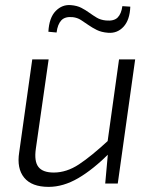

<svg xmlns="http://www.w3.org/2000/svg" viewBox="-20 -717 603 750"><path d="M170 -485 120 -136Q113 -87 130 -65Q147 -43 190 -43Q240 -43 288.5 -75Q337 -107 405 -170L411 -122Q344 -55 285.5 -21Q227 13 170 13Q104 13 74.5 -23Q45 -59 55 -122L106 -485ZM508 -485 440 0H391L403 -133L398 -148L445 -485ZM257 -697Q281 -695 297.5 -686.5Q314 -678 328.5 -667.5Q343 -657 358 -648Q373 -639 394 -637Q425 -634 439.5 -648.5Q454 -663 458 -693L489 -691Q487 -639 462.5 -612.5Q438 -586 402 -589Q376 -591 358 -600Q340 -609 325 -619.5Q310 -630 296 -639Q282 -648 264 -650Q234 -653 219.5 -637.5Q205 -622 201 -590L169 -593Q172 -648 197.5 -674Q223 -700 257 -697Z"/></svg>

Font: Exo 2 Light
Style: Italic
Weight: 300
Italic angle: -8°
Designer: Natanael Gama
Foundry: Natanael Gama
Version: Version 2.010